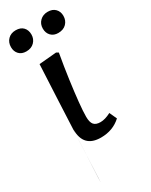

<svg xmlns="http://www.w3.org/2000/svg" viewBox="-271 -803 855 1084"><g transform="rotate(-30 156.5 -260.5)"><path d="M164 14Q51 14 51 -103Q51 -107 49.5 -85Q48 -63 46.5 -25.5Q45 12 43 55Q41 98 39 137.5Q37 177 36 202.5Q35 228 35 230.5Q35 233 36.5 203Q38 173 41 100Q44 27 50 -99Q50 -99 50 -99Q50 -99 50 -99Q54 -179 58.5 -283.5Q63 -388 70 -519L183 -529L197 -521Q182 -436 171.5 -359.5Q161 -283 155 -223.5Q149 -164 149 -130Q149 -94 162 -78.5Q175 -63 205 -63Q235 -63 273 -83L295 -35Q242 14 164 14ZM186 -683Q186 -713 206 -732.5Q226 -752 257 -752Q288 -752 305.5 -734Q323 -716 323 -688Q323 -658 303.5 -638Q284 -618 250 -618Q221 -618 203.5 -636Q186 -654 186 -683ZM-22 -682Q-22 -713 -2.5 -732.5Q17 -752 48 -752Q80 -752 97 -734Q114 -716 114 -687Q114 -658 94.5 -638Q75 -618 42 -618Q12 -618 -5 -636Q-22 -654 -22 -682Z"/></g></svg>

Font: Literata 7pt Medium
Style: Italic
Weight: 500
Italic angle: -2°
Designer: Latin by Veronika Burian and Jose Scaglione. Greek by Irene Vlachou. Cyrillic by Vera Evstafieva
Foundry: TypeTogether
Version: Version 3.002